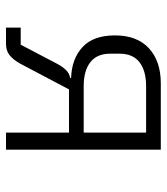

<svg xmlns="http://www.w3.org/2000/svg" viewBox="22 -578 556 640"><g transform="rotate(90 300.0 -258.0)"><path d="M72 -49H129L194 -173Q204 -191 214.5 -201Q225 -211 240 -214V-217Q176 -219 137 -255Q98 -291 98 -363Q98 -437 141 -476.5Q184 -516 258 -516H479V0H422V-210H278L192 -47Q179 -24 164 -12Q149 0 126 0H72ZM422 -467H267Q216 -467 187.5 -445Q159 -423 159 -379V-347Q159 -303 187.5 -281Q216 -259 267 -259H422Z"/></g></svg>

Font: IBM Plex Mono Light
Style: Regular
Weight: 300
Monospace: yes
Designer: Mike Abbink, Paul van der Laan, Pieter van Rosmalen
Foundry: Bold Monday
Version: Version 2.3